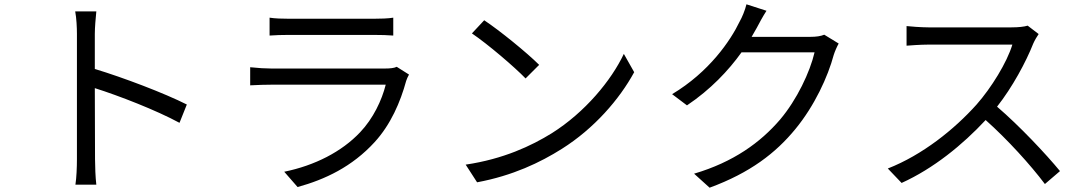

<svg xmlns="http://www.w3.org/2000/svg" viewBox="-20 -827 5040 891"><path d="M337 -88C337 -51 335 -2 330 30H427C423 -3 421 -57 421 -88L420 -418C531 -383 704 -316 813 -257L847 -342C742 -395 552 -467 420 -507V-670C420 -700 424 -743 427 -774H329C335 -743 337 -698 337 -670C337 -586 337 -144 337 -88Z M1231 -745V-662C1258 -664 1290 -665 1321 -665C1376 -665 1657 -665 1713 -665C1747 -665 1781 -664 1805 -662V-745C1781 -741 1746 -740 1714 -740C1655 -740 1375 -740 1321 -740C1289 -740 1257 -741 1231 -745ZM1878 -481 1821 -517C1810 -511 1789 -509 1766 -509C1715 -509 1289 -509 1239 -509C1212 -509 1178 -511 1141 -515V-431C1177 -433 1215 -434 1239 -434C1299 -434 1721 -434 1770 -434C1752 -362 1712 -277 1651 -213C1566 -123 1441 -59 1299 -30L1361 41C1488 6 1614 -53 1719 -168C1793 -249 1838 -353 1865 -452C1867 -459 1873 -472 1878 -481Z M2227 -733 2170 -672C2244 -622 2369 -515 2419 -463L2482 -526C2426 -582 2298 -686 2227 -733ZM2141 -63 2194 19C2360 -12 2487 -73 2587 -136C2738 -231 2855 -367 2923 -492L2875 -577C2817 -454 2695 -306 2541 -209C2446 -150 2316 -89 2141 -63Z M3537 -777 3444 -807C3438 -781 3423 -745 3413 -728C3370 -638 3271 -493 3099 -390L3168 -338C3277 -411 3361 -500 3421 -584H3760C3739 -493 3678 -364 3600 -272C3509 -166 3384 -75 3201 -21L3273 44C3461 -25 3580 -117 3671 -228C3760 -336 3822 -471 3849 -572C3854 -588 3864 -611 3872 -625L3805 -666C3789 -659 3767 -656 3740 -656H3468L3492 -698C3502 -717 3520 -751 3537 -777Z M4800 -669 4749 -708C4733 -703 4707 -700 4674 -700C4637 -700 4328 -700 4288 -700C4258 -700 4201 -704 4187 -706V-615C4198 -616 4253 -620 4288 -620C4323 -620 4642 -620 4678 -620C4653 -537 4580 -419 4512 -342C4409 -227 4261 -108 4100 -45L4164 22C4312 -45 4447 -155 4554 -270C4656 -179 4762 -62 4829 27L4899 -33C4834 -112 4712 -242 4607 -332C4678 -422 4741 -539 4775 -625C4781 -639 4794 -661 4800 -669Z"/></svg>

Font: Noto Sans Mono CJK SC
Style: Regular
Weight: 400
Designer: Ryoko NISHIZUKA 西塚涼子 (kana, bopomofo & ideographs); Paul D. Hunt (Latin, Greek & Cyrillic); Sandoll Communications 산돌커뮤니
Foundry: Adobe
Version: Version 2.004;hotconv 1.0.118;makeotfexe 2.5.65603